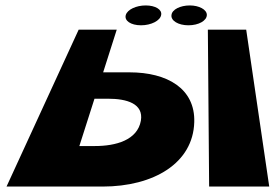

<svg xmlns="http://www.w3.org/2000/svg" viewBox="-20 -686 1015 706"><path d="M515.9 -666C550.9 -666 576.6 -651 572.6 -631C569.3 -610 535.7 -593 498.7 -593C460.7 -593 436.3 -610 442.6 -631C448.6 -651 480.9 -666 515.9 -666ZM677.9 -666C711.9 -666 740.6 -651 740.6 -631C740.3 -610 710.7 -593 672.7 -593C635.7 -593 607.3 -610 610.6 -631C612.6 -651 642.9 -666 677.9 -666ZM970 0H749L744.3 -577H885.3ZM357 0C545 0 690.2 -86 694.3 -237C698.1 -360 595.3 -420 456.3 -420H359.3L409.3 -577H269.3L4 0ZM377.4 -323C446.4 -323 508.7 -305 498 -242C485.2 -171 406.8 -149 328.8 -149H271.8L327.4 -323Z"/></svg>

Font: Hussar Milosc
Style: Obl
Weight: 700
Foundry: Cannot Into Space Fonts
Version: Version 1.02